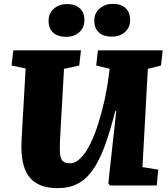

<svg xmlns="http://www.w3.org/2000/svg" viewBox="-20 -962 871 996"><path d="M719 -95 801 -82 793 0H549L542 -12L583 -386H578Q551 -279 522.5 -202.5Q494 -126 460 -78.5Q426 -31 382 -8.5Q338 14 279 14Q211 14 167.5 -12.5Q124 -39 105.5 -95Q87 -151 92 -239L113 -607L40 -622L49 -701H400L391 -622L312 -605L291 -229Q289 -186 292 -160.5Q295 -135 307 -125Q319 -115 343 -115Q372 -115 399 -142.5Q426 -170 449 -217Q472 -264 490.5 -323Q509 -382 523 -445.5Q537 -509 544 -569L549 -605L479 -622L488 -701H824L815 -622L747 -605ZM232 -854Q232 -893 259.5 -917Q287 -941 327 -941Q370 -941 394 -919Q418 -897 418 -859Q418 -818 391 -794.5Q364 -771 322 -771Q280 -771 256 -792.5Q232 -814 232 -854ZM469 -855Q469 -894 497 -918Q525 -942 565 -942Q608 -942 631.5 -920Q655 -898 655 -859Q655 -819 628 -795.5Q601 -772 560 -772Q517 -772 493 -793.5Q469 -815 469 -855Z"/></svg>

Font: Literata ExtraBold
Style: Italic
Weight: 800
Italic angle: -2°
Designer: Latin by Veronika Burian and Jose Scaglione. Greek by Irene Vlachou. Cyrillic by Vera Evstafieva
Foundry: TypeTogether
Version: Version 3.002